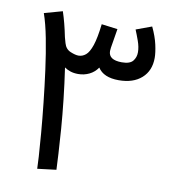

<svg xmlns="http://www.w3.org/2000/svg" viewBox="-78 -752 740 824"><g transform="rotate(10 291.5 -339.5)"><path d="M221 -6 139 4Q139 -8 136.5 -49Q134 -90 129 -150Q124 -210 116.5 -280Q109 -350 99.5 -421Q90 -492 78 -554Q66 -616 51 -659L130 -681Q138 -657 145 -630Q152 -603 158 -573L165 -548Q172 -523 193.5 -514Q215 -505 229 -505Q246 -505 260.5 -517Q275 -529 286 -561.5Q297 -594 304 -655L374 -646Q370 -618 364.5 -588Q359 -558 359 -548Q359 -509 417 -509Q452 -509 465 -525Q478 -541 478 -563Q478 -586 468.5 -612.5Q459 -639 451 -658L519 -683Q538 -643 545.5 -609Q553 -575 553 -552Q553 -496 516.5 -463.5Q480 -431 417 -431Q351 -431 326 -470Q312 -449 289.5 -438Q267 -427 241 -427Q222 -427 207 -432Q192 -437 181 -445Q191 -377 198.5 -309.5Q206 -242 210.5 -182Q215 -122 217.5 -76Q220 -30 221 -6Z"/></g></svg>

Font: Go Noto Current
Style: Regular
Weight: 400
Designer: Monotype Design Team
Foundry: Monotype Imaging Inc.
Version: Version 2.007; ttfautohint (v1.8) -l 8 -r 50 -G 200 -x 14 -D